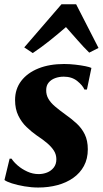

<svg xmlns="http://www.w3.org/2000/svg" viewBox="-22 -848 470 879"><path d="M376 -438H364.5Q356.5 -457 331.8 -477Q307 -497 270 -497Q248.5 -497 230.2 -490.2Q212 -483.5 200.8 -470Q189.5 -456.5 189.5 -435.5Q189 -414 199.5 -395.8Q210 -377.5 229.8 -360.8Q249.5 -344 276.5 -324.5Q305 -304.5 328.5 -283Q352 -261.5 366 -233Q380 -204.5 380 -164.5Q380 -121 362.2 -88.2Q344.5 -55.5 313.2 -33.5Q282 -11.5 241 -0.5Q200 10.5 153 10.5Q122 10.5 89.8 5Q57.5 -0.5 32.5 -8.5Q7.5 -16.5 -1.5 -24L22 -121.5H31Q40.5 -106.5 59.2 -90.2Q78 -74 103 -62.5Q128 -51 155 -51Q175 -51 193.5 -58.2Q212 -65.5 224 -80.8Q236 -96 236 -119Q236 -140.5 224.8 -158.2Q213.5 -176 193.5 -193Q173.5 -210 146 -228Q122.5 -244.5 99.5 -266.5Q76.5 -288.5 61.8 -318.8Q47 -349 47 -390Q47 -440.5 75.2 -477.5Q103.5 -514.5 154 -534.8Q204.5 -555 271.5 -555Q297 -555 323 -552Q349 -549 368.8 -545Q388.5 -541 396.5 -537ZM128 -605 89 -631 259.5 -828.5H326.5L429 -628.5L386.5 -607Q360 -633 333.2 -663.8Q306.5 -694.5 280 -724Q245 -693.5 206.2 -662.5Q167.5 -631.5 128 -605Z"/></svg>

Font: Merriweather 48pt ExtraBold
Style: Italic
Weight: 800
Italic angle: -7.8°
Version: Version 2.101